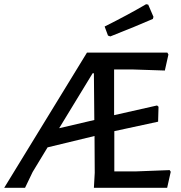

<svg xmlns="http://www.w3.org/2000/svg" viewBox="-64 -892 862 912"><path d="M630 -872 640 -870 665 -812 662 -802Q582 -767 460 -719L449 -723L433 -766Q545 -822 630 -872ZM682 -391 689 -385 687 -314 479 -269V-78H585L742 -84L747 -76L730 0H382L386 -71L385 -246L162 -192L91 -75L55 0H-44L349 -642H731L736 -633L719 -557L567 -562H478V-345ZM376 -544 217 -283 384 -322 382 -544Z"/></svg>

Font: Alegreya Sans SC Medium
Style: Italic
Weight: 500
Italic angle: -7°
Designer: Juan Pablo del Peral
Foundry: Huerta Tipografica
Version: Version 2.007